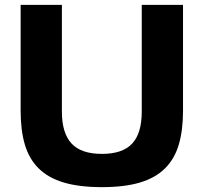

<svg xmlns="http://www.w3.org/2000/svg" viewBox="-20 -761 839 791"><path d="M400 10Q307 10 243 -9Q179 -28 139.5 -67Q100 -106 82.5 -165Q65 -224 65 -305V-741H235V-301Q235 -213 274.5 -170Q314 -127 400 -127Q485 -127 524.5 -169.5Q564 -212 564 -301V-741H734V-305Q734 -224 716.5 -165Q699 -106 659.5 -67Q620 -28 556.5 -9Q493 10 400 10Z"/></svg>

Font: Encode Sans Normal
Style: Bold
Weight: 700
Designer: Pablo Impallari, Andres Torresi
Foundry: Pablo Impallari, Andres Torresi
Version: Version 1.000; ttfautohint (v1.00) -l 8 -r 50 -G 200 -x 14 -